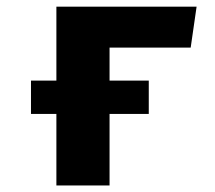

<svg xmlns="http://www.w3.org/2000/svg" viewBox="-20 -565 655 585"><path d="M313.8 0H151.8V-217.9H74.4V-319.5H151.8V-544.6H579L561 -420H313.8V-319.5H433.3V-217.9H313.8Z"/></svg>

Font: Fira Code
Style: Bold
Weight: 700
Monospace: yes
Designer: Carrois Corporate, Edenspiekermann AG, Nikita Prokopov
Foundry: Carrois Corporate, Edenspiekermann AG, Nikita Prokopov
Version: Version 6.000; ttfautohint (v1.8.2) -l 8 -r 50 -G 200 -x 14 